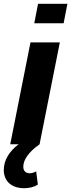

<svg xmlns="http://www.w3.org/2000/svg" viewBox="-35 -762 376 1014"><path d="M166 -742 146 -639H301L321 -742ZM19 0H63C16 36 -15 82 -15 136C-15 191 22 232 93 232C120 232 147 225 165 213L156 143C144 150 132 153 121 153C101 153 88 140 88 119C88 82 116 41 174 0L281 -538H126Z"/></svg>

Font: AWKNG-Font
Style: Bold Italic
Weight: 700
Italic angle: -11.3°
Designer: Awakening Church
Foundry: Awakening Church
Version: Version 1.700;PS 001.700;hotconv 1.0.88;makeotf.lib2.5.64775